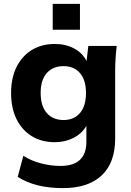

<svg xmlns="http://www.w3.org/2000/svg" viewBox="-20 -743 673 987"><path d="M303 224Q160 224 71 166L100 58Q141 84 191.5 97Q242 110 291 110Q358 110 391 78.5Q424 47 424 -13V-96Q402 -57 358.5 -34.5Q315 -12 262 -12Q194 -12 143.5 -43Q93 -74 65 -130.5Q37 -187 37 -265Q37 -342 65 -398.5Q93 -455 143.5 -486Q194 -517 262 -517Q318 -517 361.5 -493.5Q405 -470 425 -429L434 -507H580Q576 -474 574 -440.5Q572 -407 572 -375V-30Q572 93 503 158.5Q434 224 303 224ZM307 -126Q360 -126 391 -162Q422 -198 422 -265Q422 -332 391 -367.5Q360 -403 307 -403Q252 -403 220.5 -367.5Q189 -332 189 -265Q189 -198 220.5 -162Q252 -126 307 -126ZM251 -590V-723H391V-590Z"/></svg>

Font: Mulish ExtraBold
Style: Regular
Weight: 800
Designer: Vernon Adams
Foundry: Vernon Adams
Version: Version 3.603; ttfautohint (v1.8.3)